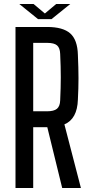

<svg xmlns="http://www.w3.org/2000/svg" viewBox="-20 -934 454 954"><path d="M57 0V-800H214Q293 -800 329 -768Q365 -736 367 -662Q370 -595 370 -545Q370 -495 367 -439Q364 -343 300 -316L382 0H289L215 -302H145V0ZM145 -381H213Q248 -381 263 -393.5Q278 -406 279 -435Q282 -499 282 -550.5Q282 -602 279 -666Q278 -696 263.5 -708.5Q249 -721 214 -721H145ZM76 -914H147L203 -867L259 -914H329L236 -839H169Z"/></svg>

Font: Big Shoulders Text Medium
Style: Regular
Weight: 500
Designer: Patric King
Foundry: XO Type Co
Version: Version 1.000; ttfautohint (v1.8.2)